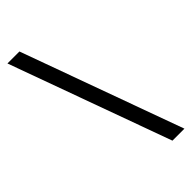

<svg xmlns="http://www.w3.org/2000/svg" viewBox="-305 -868 1110 1110"><g transform="rotate(-45 250.0 -313.0)"><path d="M380 182H478L119 -808H21Z"/></g></svg>

Font: Noto Sans Mono CJK HK
Style: Bold
Weight: 700
Designer: Ryoko NISHIZUKA 西塚涼子 (kana, bopomofo & ideographs); Paul D. Hunt (Latin, Greek & Cyrillic); Sandoll Communications 산돌커뮤니
Foundry: Adobe
Version: Version 2.004;hotconv 1.0.118;makeotfexe 2.5.65603